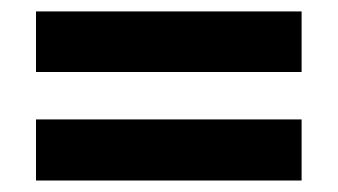

<svg xmlns="http://www.w3.org/2000/svg" viewBox="-20 -520 591 336"><path d="M43 -394V-500H507.8V-394ZM43 -204.1V-311H507.8V-204.1Z"/></svg>

Font: Phetsarath
Style: Bold
Weight: 700
Designer: Danh Hong
Foundry: Danh Hong
Version: Version 1.01